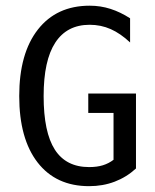

<svg xmlns="http://www.w3.org/2000/svg" viewBox="-20 -636 540 668"><path d="M453.1 -49.8Q419.9 -19.5 378.9 -3.9Q337.9 11.7 290 11.7Q174.8 11.7 110.8 -70.8Q46.9 -153.3 46.9 -301.8Q46.9 -450.2 111.8 -533.2Q176.8 -616.2 292 -616.2Q330.1 -616.2 364.7 -605Q399.4 -593.8 432.6 -572.3V-488.3Q399.4 -519.5 365.2 -534.7Q331.1 -549.8 292 -549.8Q212.9 -549.8 172.4 -487.8Q131.8 -425.8 131.8 -301.8Q131.8 -175.8 170.9 -115.2Q210 -54.7 290 -54.7Q317.4 -54.7 337.9 -61Q358.4 -67.4 375 -80.1V-243.2H287.1V-310.5H453.1Z"/></svg>

Font: BabelStone Pseudographica Colour
Style: Regular
Weight: 400
Designer: Andrew West
Foundry: BabelStone
Version: Version 16.0.0